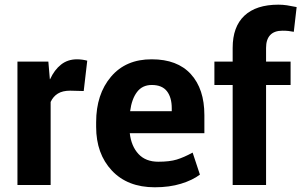

<svg xmlns="http://www.w3.org/2000/svg" viewBox="-20 -792 1290 822"><path d="M338.4 -402.3 280.3 -403.8Q248 -403.8 227.8 -391.4Q207.5 -378.9 196.8 -355.5V0H54.7V-528.3H187L193.4 -453.1L194.3 -452.6Q212.9 -493.2 241.5 -515.6Q270 -538.1 309.6 -538.1Q321.3 -538.1 333 -536.4Q344.7 -534.7 353.5 -532.2Z M642.6 9.8Q525.9 9.8 458.7 -62Q391.6 -133.8 391.6 -249V-268.6Q391.6 -388.7 455.3 -463.6Q519 -538.6 629.9 -538.1Q739.3 -538.1 797.1 -474.6Q855 -411.1 855 -299.3V-221.7H535.6Q542 -166 572.8 -132.8Q603.5 -99.6 657.7 -99.6Q706.1 -99.6 736.6 -108.9Q767.1 -118.2 804.7 -138.7L835.9 -44.4Q804.2 -20.5 754.9 -5.4Q705.6 9.8 642.6 9.8ZM629.9 -428.2Q589.4 -428.2 566.7 -398.2Q543.9 -368.2 537.1 -315.9H715.3V-328.6Q715.3 -375 694.6 -401.6Q673.8 -428.2 629.9 -428.2Z M976.1 0V-428.2H897.9V-528.3H976.1V-586.9Q976.1 -677.7 1026.4 -724.9Q1076.7 -772 1171.9 -772Q1190.4 -772 1208.5 -769.3Q1226.6 -766.6 1250 -761.7L1237.8 -655.8Q1226.1 -658.2 1215.1 -659.4Q1204.1 -660.6 1189.5 -660.6Q1154.3 -660.6 1136.7 -641.8Q1119.1 -623 1119.1 -586.9V-528.3H1224.1V-428.2H1119.1V0Z"/></svg>

Font: Roboto Web
Style: Bold
Weight: 700
Designer: Google
Version: Version 1.200310; 2013